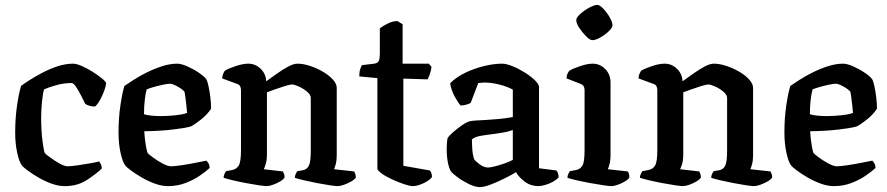

<svg xmlns="http://www.w3.org/2000/svg" viewBox="-20 -760 3622 784"><path d="M244 0Q218 0 189.5 -10.5Q161 -21 135.5 -36Q110 -51 92 -64.5Q74 -78 69 -85Q58 -100 50 -137Q42 -174 42 -219Q42 -277 49.5 -328.5Q57 -380 66 -409Q76 -417 98.5 -431.5Q121 -446 151 -462Q181 -478 214 -489Q247 -500 279 -500Q292 -500 314 -490.5Q336 -481 358 -467Q380 -453 396 -440Q412 -427 413 -421Q413 -410 406 -390.5Q399 -371 388.5 -352Q378 -333 368 -325Q355 -325 344 -328.5Q333 -332 328 -336Q321 -350 311 -370Q301 -390 290.5 -405.5Q280 -421 272 -421Q239 -421 205.5 -411Q172 -401 160 -395Q155 -380 151.5 -345Q148 -310 148 -279Q148 -227 153.5 -184.5Q159 -142 163 -135Q166 -131 183.5 -118Q201 -105 222 -93Q243 -81 256 -81Q270 -81 297.5 -85Q325 -89 350.5 -93.5Q376 -98 385 -101Q388 -97 391.5 -90Q395 -83 396 -72Q372 -49 334 -24.5Q296 0 244 0Z M666 0Q640 0 611.5 -10.5Q583 -21 557.5 -36Q532 -51 514 -64.5Q496 -78 491 -85Q480 -100 472 -137Q464 -174 464 -219Q464 -277 471.5 -328.5Q479 -380 488 -409Q501 -418 525 -433.5Q549 -449 579 -464Q609 -479 641.5 -489.5Q674 -500 704 -500Q720 -500 745 -489Q770 -478 792 -463Q814 -448 822 -437Q827 -429 831.5 -408Q836 -387 839 -362Q842 -337 842 -316Q826 -292 801.5 -272.5Q777 -253 760 -244Q742 -238 689 -231.5Q636 -225 569 -224Q571 -192 575.5 -166Q580 -140 583 -135Q586 -131 604 -117.5Q622 -104 643.5 -92.5Q665 -81 678 -81Q693 -81 723 -85.5Q753 -90 782 -96Q811 -102 823 -104Q827 -100 831.5 -92.5Q836 -85 836 -74Q820 -59 794 -41.5Q768 -24 735.5 -12Q703 0 666 0ZM634 -286Q653 -286 675.5 -287.5Q698 -289 716.5 -292Q735 -295 744 -299Q743 -312 741 -330Q739 -348 737 -363Q735 -378 734 -383Q733 -388 722 -396Q711 -404 697 -411Q683 -418 674 -418Q664 -418 645 -414Q626 -410 607 -404.5Q588 -399 579 -395Q574 -378 571 -350.5Q568 -323 568 -294Q577 -290 597 -288Q617 -286 634 -286Z M1069 0Q1061 0 1037 -3.5Q1013 -7 984 -12.5Q955 -18 930 -24Q905 -30 893 -34Q893 -42 896.5 -49.5Q900 -57 903 -61L929 -66Q945 -69 954.5 -83.5Q964 -98 964 -146V-392Q964 -400 961 -407Q958 -414 949 -417L887 -440Q888 -452 892 -460.5Q896 -469 899 -472Q915 -481 943.5 -490.5Q972 -500 994 -500Q1023 -500 1044.5 -479Q1066 -458 1067 -428Q1089 -444 1112.5 -460.5Q1136 -477 1157.5 -488.5Q1179 -500 1195 -500Q1218 -500 1245.5 -491Q1273 -482 1298 -467.5Q1323 -453 1339 -435.5Q1355 -418 1355 -401V-126Q1355 -105 1351 -90Q1347 -75 1344 -69L1426 -60Q1428 -57 1430.5 -50.5Q1433 -44 1433 -35Q1428 -27 1414 -19Q1400 -11 1384.5 -5.5Q1369 0 1359 0Q1350 0 1326.5 -3.5Q1303 -7 1274.5 -12.5Q1246 -18 1220.5 -24Q1195 -30 1184 -34Q1184 -42 1187.5 -49.5Q1191 -57 1194 -61L1217 -65Q1233 -68 1241 -83Q1249 -98 1249 -146V-360Q1249 -373 1233.5 -386Q1218 -399 1199.5 -407Q1181 -415 1174 -415Q1164 -415 1143 -408.5Q1122 -402 1101 -394.5Q1080 -387 1070 -383V-128Q1070 -107 1065.5 -91.5Q1061 -76 1057 -69L1135 -60Q1137 -57 1139.5 -50.5Q1142 -44 1142 -35Q1137 -27 1123.5 -19Q1110 -11 1094.5 -5.5Q1079 0 1069 0Z M1666 0Q1654 0 1630 -8Q1606 -16 1581 -27.5Q1556 -39 1538.5 -51.5Q1521 -64 1521 -72V-441L1447 -448Q1447 -466 1451 -478Q1455 -490 1458 -494L1508 -500Q1523 -502 1527 -512Q1531 -522 1531 -542V-644Q1543 -654 1563.5 -664Q1584 -674 1603 -674L1624 -661V-500H1731L1742 -487Q1740 -471 1735 -457Q1730 -443 1726 -436L1627 -439V-83L1735 -64Q1738 -61 1741 -54Q1744 -47 1744 -37Q1732 -22 1707.5 -11Q1683 0 1666 0Z M1939 4Q1920 4 1894.5 -8.5Q1869 -21 1848 -36.5Q1827 -52 1821 -61Q1814 -71 1809 -96Q1804 -121 1804 -151Q1804 -175 1807 -194Q1810 -202 1827 -217.5Q1844 -233 1865 -247.5Q1886 -262 1899 -265Q1907 -267 1924.5 -268Q1942 -269 1962 -270Q1989 -272 2014.5 -274Q2040 -276 2074 -282V-394Q2053 -406 2020 -414.5Q1987 -423 1958 -423Q1951 -423 1944.5 -422Q1938 -421 1933 -421L1902 -340Q1898 -337 1887 -333.5Q1876 -330 1861 -329Q1850 -341 1836.5 -366Q1823 -391 1818 -420Q1844 -446 1881 -463.5Q1918 -481 1957.5 -490.5Q1997 -500 2030 -500Q2047 -500 2072 -490Q2097 -480 2122 -464.5Q2147 -449 2164 -432.5Q2181 -416 2181 -404V-73L2252 -64Q2255 -61 2258 -53.5Q2261 -46 2261 -36Q2254 -27 2239 -18.5Q2224 -10 2207 -5Q2190 0 2179 0Q2147 0 2123 -18Q2099 -36 2087 -57Q2068 -45 2039.5 -31Q2011 -17 1984 -6.5Q1957 4 1939 4ZM1973 -76Q1983 -76 2002 -81Q2021 -86 2041 -93Q2061 -100 2074 -107V-229Q2055 -222 2033 -218.5Q2011 -215 1989 -212Q1963 -209 1941 -205Q1919 -201 1907 -191Q1907 -174 1908.5 -151Q1910 -128 1916 -110Q1921 -102 1938.5 -89Q1956 -76 1973 -76Z M2476 0Q2468 0 2444 -3.5Q2420 -7 2390 -12.5Q2360 -18 2334 -24Q2308 -30 2297 -34Q2297 -42 2300.5 -49.5Q2304 -57 2307 -61L2333 -66Q2349 -69 2358 -83.5Q2367 -98 2367 -146V-392Q2367 -411 2352 -417L2293 -440Q2294 -452 2298 -460.5Q2302 -469 2306 -472Q2322 -481 2350.5 -490.5Q2379 -500 2400 -500Q2430 -500 2451.5 -478Q2473 -456 2473 -423V-126Q2473 -105 2469 -90Q2465 -75 2462 -69L2543 -60Q2546 -57 2548 -50.5Q2550 -44 2550 -35Q2545 -27 2531.5 -19Q2518 -11 2502.5 -5.5Q2487 0 2476 0ZM2399 -596Q2389 -596 2373.5 -611.5Q2358 -627 2345.5 -646Q2333 -665 2333 -678Q2333 -688 2349.5 -703Q2366 -718 2386.5 -729Q2407 -740 2419 -740Q2429 -740 2444 -724Q2459 -708 2470 -688.5Q2481 -669 2481 -657Q2481 -647 2466 -632.5Q2451 -618 2431.5 -607Q2412 -596 2399 -596Z M2769 0Q2761 0 2737 -3.5Q2713 -7 2684 -12.5Q2655 -18 2630 -24Q2605 -30 2593 -34Q2593 -42 2596.5 -49.5Q2600 -57 2603 -61L2629 -66Q2645 -69 2654.5 -83.5Q2664 -98 2664 -146V-392Q2664 -400 2661 -407Q2658 -414 2649 -417L2587 -440Q2588 -452 2592 -460.5Q2596 -469 2599 -472Q2615 -481 2643.5 -490.5Q2672 -500 2694 -500Q2723 -500 2744.5 -479Q2766 -458 2767 -428Q2789 -444 2812.5 -460.5Q2836 -477 2857.5 -488.5Q2879 -500 2895 -500Q2918 -500 2945.5 -491Q2973 -482 2998 -467.5Q3023 -453 3039 -435.5Q3055 -418 3055 -401V-126Q3055 -105 3051 -90Q3047 -75 3044 -69L3126 -60Q3128 -57 3130.5 -50.5Q3133 -44 3133 -35Q3128 -27 3114 -19Q3100 -11 3084.5 -5.5Q3069 0 3059 0Q3050 0 3026.5 -3.5Q3003 -7 2974.5 -12.5Q2946 -18 2920.5 -24Q2895 -30 2884 -34Q2884 -42 2887.5 -49.5Q2891 -57 2894 -61L2917 -65Q2933 -68 2941 -83Q2949 -98 2949 -146V-360Q2949 -373 2933.5 -386Q2918 -399 2899.5 -407Q2881 -415 2874 -415Q2864 -415 2843 -408.5Q2822 -402 2801 -394.5Q2780 -387 2770 -383V-128Q2770 -107 2765.5 -91.5Q2761 -76 2757 -69L2835 -60Q2837 -57 2839.5 -50.5Q2842 -44 2842 -35Q2837 -27 2823.5 -19Q2810 -11 2794.5 -5.5Q2779 0 2769 0Z M3385 0Q3359 0 3330.5 -10.5Q3302 -21 3276.5 -36Q3251 -51 3233 -64.5Q3215 -78 3210 -85Q3199 -100 3191 -137Q3183 -174 3183 -219Q3183 -277 3190.5 -328.5Q3198 -380 3207 -409Q3220 -418 3244 -433.5Q3268 -449 3298 -464Q3328 -479 3360.5 -489.5Q3393 -500 3423 -500Q3439 -500 3464 -489Q3489 -478 3511 -463Q3533 -448 3541 -437Q3546 -429 3550.5 -408Q3555 -387 3558 -362Q3561 -337 3561 -316Q3545 -292 3520.5 -272.5Q3496 -253 3479 -244Q3461 -238 3408 -231.5Q3355 -225 3288 -224Q3290 -192 3294.5 -166Q3299 -140 3302 -135Q3305 -131 3323 -117.5Q3341 -104 3362.5 -92.5Q3384 -81 3397 -81Q3412 -81 3442 -85.5Q3472 -90 3501 -96Q3530 -102 3542 -104Q3546 -100 3550.5 -92.5Q3555 -85 3555 -74Q3539 -59 3513 -41.5Q3487 -24 3454.5 -12Q3422 0 3385 0ZM3353 -286Q3372 -286 3394.5 -287.5Q3417 -289 3435.5 -292Q3454 -295 3463 -299Q3462 -312 3460 -330Q3458 -348 3456 -363Q3454 -378 3453 -383Q3452 -388 3441 -396Q3430 -404 3416 -411Q3402 -418 3393 -418Q3383 -418 3364 -414Q3345 -410 3326 -404.5Q3307 -399 3298 -395Q3293 -378 3290 -350.5Q3287 -323 3287 -294Q3296 -290 3316 -288Q3336 -286 3353 -286Z"/></svg>

Font: Texturina 72pt SemiBold
Style: Regular
Weight: 600
Designer: Guillermo Torres Carreño
Foundry: Omnibus-Type
Version: Version 1.002; ttfautohint (v1.8.3)